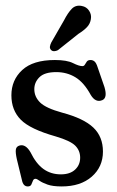

<svg xmlns="http://www.w3.org/2000/svg" viewBox="-20 -660 420 691"><path d="M199 -32.5Q232 -32.5 250.2 -49.5Q268.5 -66.5 268.5 -92.5Q268.5 -118 250.8 -135.8Q233 -153.5 180.5 -169Q88.5 -195 54.8 -229.2Q21 -263.5 21 -317Q21 -372 60 -408Q99 -444 177.5 -444Q220.5 -444 242.5 -433Q264.5 -422 276.5 -422Q282.5 -422 285.5 -427.5Q288.5 -433 292.5 -438.5Q296.5 -444 306 -444Q314 -444 320.2 -438.8Q326.5 -433.5 331.5 -417.5L356 -346.5Q367.5 -307.5 348 -299.5Q324 -289.5 306.5 -318.5Q282 -363.5 251.2 -382Q220.5 -400.5 182.5 -400.5Q140.5 -400.5 122 -382.2Q103.5 -364 103.5 -339Q103.5 -311.5 124.5 -291Q145.5 -270.5 204 -254.5Q281 -234 315.8 -201Q350.5 -168 350.5 -114.5Q350.5 -59.5 310.2 -24.2Q270 11 202 11Q169.5 11 150.8 4.2Q132 -2.5 122.2 -9.5Q112.5 -16.5 108 -16.5Q101 -16.5 98.5 -9.5Q96 -2.5 92.8 4.2Q89.5 11 80 11Q63.5 11 59 -11.5L40.5 -87.5Q35.5 -110.5 37 -121.5Q38.5 -132.5 49.5 -136Q71.5 -143 89.5 -112.5Q110 -70.5 136.8 -51.5Q163.5 -32.5 199 -32.5ZM210.5 -587Q224 -613.5 238.2 -628.2Q252.5 -643 274.5 -638.5Q291.5 -635.5 300.8 -621.2Q310 -607 307 -591Q304.5 -574.5 293.2 -562.5Q282 -550.5 262 -538L188.5 -479.5Q182 -476 175 -475.8Q168 -475.5 163.5 -480.5Q158.5 -486 159.8 -493Q161 -500 164.5 -507Z"/></svg>

Font: Fraunces 144pt SuperSoft
Style: Regular
Weight: 400
Version: Version 1.000;[b76b70a41]